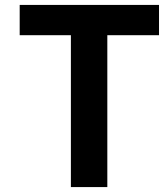

<svg xmlns="http://www.w3.org/2000/svg" viewBox="-20 -760 666 780"><path d="M268 0V-617H60V-740H626V-617H416V0Z"/></svg>

Font: NotoSansHansBold
Style: Bold
Weight: 700
Designer: Ryoko NISHIZUKA  (kana & ideographs); Paul D. Hunt (Latin, Greek & Cyrillic); Wenlong ZHANG  (bopomofo); Sandoll Communi
Foundry: Adobe Systems Incorporated
Version: Version 1.00;December 8, 2021;FontCreator 13.0.0.2675 64-bit